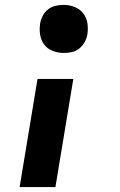

<svg xmlns="http://www.w3.org/2000/svg" viewBox="-20 -548 490 783"><path d="M240 -332Q217 -332 195 -340.5Q173 -349 160 -366.5Q147 -384 143.5 -407Q140 -430 144 -454Q147 -470 155 -485Q163 -500 177 -510.5Q191 -521 207.5 -524.5Q224 -528 240 -528Q263 -528 284.5 -519.5Q306 -511 319.5 -493.5Q333 -476 336.5 -453Q340 -430 336 -406Q333 -390 324.5 -375Q316 -360 302.5 -349.5Q289 -339 272.5 -335.5Q256 -332 240 -332ZM60 215 133 -226H279L206 215Z"/></svg>

Font: Iosevka Etoile Heavy
Style: Italic
Weight: 900
Italic angle: -9°
Designer: Belleve Invis
Foundry: Belleve Invis
Version: Version 22.1.2; ttfautohint (v1.8.4)